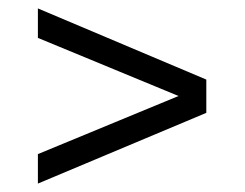

<svg xmlns="http://www.w3.org/2000/svg" viewBox="-20 -481 581 456"><path d="M70 -45V-115L404 -253L70 -391V-461L470 -292V-213Z"/></svg>

Font: Saira
Style: Regular
Weight: 400
Designer: Hector Gatti with collaboration of the Omnibus-Type team
Foundry: Omnibus-Type
Version: Version 1.100; ttfautohint (v1.8.3)